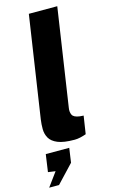

<svg xmlns="http://www.w3.org/2000/svg" viewBox="-158 -796 640 1083"><g transform="rotate(-15 162.0 -254.5)"><path d="M196.5 10Q132.5 10 98.2 -4.2Q64 -18.5 50.8 -42Q37.5 -65.5 37.2 -94Q37 -122.5 41 -150.5L130 -743H296L210.5 -172.5Q206.5 -149 214.8 -131.8Q223 -114.5 258.5 -110L280 -108.5L264 -4Q247.5 2 229.8 6Q212 10 196.5 10ZM-13 234 46 153.5 3 147.5 17.5 46H154.5L142.5 130L44.5 234Z"/></g></svg>

Font: Public Sans ExtraBold
Style: Italic
Weight: 800
Italic angle: -8°
Designer: The Public Sans project authors (U.S. Web Design System). Libre Franklin designed by Pablo Impallari and Rodrigo Fuenzal
Version: Version 1.007; ttfautohint (v1.8.1) -l 8 -r 50 -G 200 -x 14 